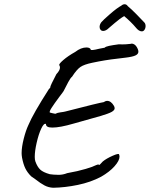

<svg xmlns="http://www.w3.org/2000/svg" viewBox="-20 -862 707 906"><path d="M147 -16 127 -30Q109 -48 99.5 -67.5Q90 -87 84 -118Q82 -130 82 -139Q82 -168 92 -207.5Q102 -247 114 -272Q136 -325 211 -442Q215 -446 216.5 -447.5Q218 -449 217.5 -449.5Q217 -450 217 -450Q217 -457 246 -512Q263 -530 263 -543Q263 -550 260 -554Q256 -559 278.5 -578.5Q301 -598 335 -617Q362 -638 388 -638Q396 -638 401.5 -635.5Q407 -633 408 -628Q408 -622 448 -632Q466 -636 474 -637Q478 -642 494.5 -645.5Q511 -649 541 -653Q557 -652 574 -653Q591 -654 596 -655Q604 -658 613.5 -652.5Q623 -647 630 -631Q633 -624 633 -618Q633 -607 619.5 -600.5Q606 -594 573 -590Q540 -586 532 -585Q477 -579 416 -566Q377 -558 359.5 -546Q342 -534 320 -500Q313 -495 302 -474.5Q291 -454 280 -432Q277 -428 273 -422Q269 -416 263 -409Q234 -370 223 -352.5Q212 -335 215 -331Q218 -330 226.5 -328Q235 -326 241 -325Q250 -330 266 -332Q282 -334 289 -336Q448 -377 469 -380Q478 -386 486 -386Q504 -386 518 -362Q521 -356 521 -351Q521 -342 507 -334Q493 -326 454 -314.5Q415 -303 360 -288L328 -279Q263 -260 227 -260Q196 -260 197 -277Q187 -282 174.5 -255Q162 -228 153 -188.5Q144 -149 144 -122Q144 -108 147 -100Q156 -75 169.5 -62Q183 -49 215 -40Q222 -39 232.5 -38Q243 -37 257 -37Q277 -37 297 -45Q348 -54 384.5 -65Q421 -76 429 -81Q435 -84 439 -85Q443 -86 447 -86L446 -84Q446 -84 446 -83.5Q446 -83 447 -83Q450 -83 465 -100Q482 -114 511.5 -127Q541 -140 542 -133Q544 -127 544 -123Q544 -104 520.5 -77.5Q497 -51 457 -28Q408 -2 347.5 10.5Q287 23 231 24Q209 23 190 13Q171 3 147 -16ZM467 -716Q459 -716 454.5 -721.5Q450 -727 450 -735Q450 -746 458 -757Q466 -767 499.5 -796Q533 -825 552 -835Q560 -842 568 -842Q577 -842 583 -833Q599 -820 625 -793.5Q651 -767 662 -755Q667 -749 667 -738Q667 -729 662 -721.5Q657 -714 649 -714Q635 -714 620 -733Q600 -757 566 -786Q545 -774 521.5 -753.5Q498 -733 494 -730Q480 -716 467 -716Z"/></svg>

Font: Caveat
Style: Regular
Weight: 400
Designer: Pablo Impallari
Foundry: Pablo Impallari
Version: Version 1.500; ttfautohint (v1.6)